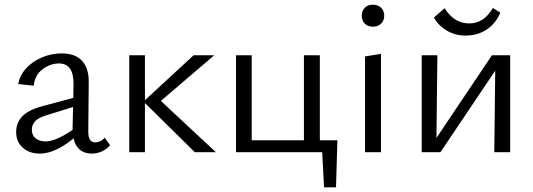

<svg xmlns="http://www.w3.org/2000/svg" viewBox="-20 -650 2276 820"><path d="M294 -59Q215 6 150 6Q105 6 77 -19.5Q49 -45 49 -86Q49 -125 74.5 -152.5Q100 -180 162 -197L293 -232L294 -290Q295 -379 232 -379Q195 -379 162 -354.5Q129 -330 124 -284L58 -291Q64 -328 91.5 -358Q119 -388 159.5 -405Q200 -422 243 -422Q302 -422 331 -389.5Q360 -357 359 -298L357 -88Q357 -42 386 -42Q397 -42 408 -47Q419 -52 427 -62L450 -30Q436 -13 415.5 -3.5Q395 6 371 6Q341 6 321 -10.5Q301 -27 294 -59ZM174 -46Q197 -46 225.5 -58.5Q254 -71 290 -95V-101L292 -193L179 -158Q143 -147 129.5 -131.5Q116 -116 116 -96Q116 -72 132.5 -59Q149 -46 174 -46Z M599 -210V0H532V-414H599V-222L807 -414H895L667 -219L902 0H812Z M988 -414H1055V-51H1278V-414H1346V-51H1421L1415 150H1364L1356 0H988Z M1539 -409 1607 -420V0H1539ZM1525 -583Q1525 -604 1538 -617Q1551 -630 1573 -630Q1594 -630 1607.5 -617Q1621 -604 1621 -583Q1621 -562 1607.5 -549Q1594 -536 1573 -536Q1551 -536 1538 -549Q1525 -562 1525 -583Z M2095 -348 1861 0H1781V-414H1848L1844 -61L2081 -414H2159V0H2091ZM1833 -575 1879 -615Q1919 -550 1984 -550Q2047 -550 2085 -616L2117 -596Q2097 -549 2058 -523.5Q2019 -498 1968 -498Q1925 -498 1889.5 -518.5Q1854 -539 1833 -575Z"/></svg>

Font: LXGW Bright GB
Style: Regular
Weight: 400
Designer: Christian Thalmann (Catharsis Fonts)
Foundry: LXGW / Christian Thalmann (Catharsis Fonts) / Fontworks Inc.
Version: Version 5.510